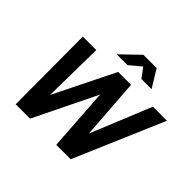

<svg xmlns="http://www.w3.org/2000/svg" viewBox="-208 -1165 1410 1410"><g transform="rotate(45 497.0 -460.0)"><path d="M123 0 120 -700H260L253 -227L487 -700H621L655 -228L848 -700H994L694 0H544L511 -489L272 0ZM388 -784 529 -920H667L750 -784H645L589 -858L500 -784Z"/></g></svg>

Font: Red Hat Display ExtraBold
Style: Italic
Weight: 800
Italic angle: -12°
Designer: Pentagram, MCKL
Foundry: Pentagram, MCKL
Version: Version 1.023